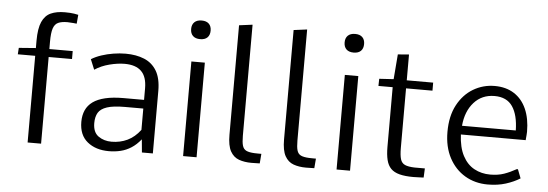

<svg xmlns="http://www.w3.org/2000/svg" viewBox="-50 -911 3047 1068"><g transform="rotate(5 1474.0 -376.5)"><path d="M131.3 0V-483.9H34.2L36.6 -520L131.3 -527.3V-568.8Q131.3 -636.7 147.9 -673.8Q164.6 -710.9 196.5 -725.3Q228.5 -739.7 274.4 -739.7Q306.6 -739.7 327.4 -736.3Q348.1 -732.9 350.1 -731.9L345.7 -682.1Q344.2 -682.1 325.9 -684.1Q307.6 -686 293.5 -686Q261.2 -686 242.2 -677.2Q223.1 -668.5 214.8 -643.6Q206.5 -618.7 206.5 -569.3V-528.3H336.9V-483.9H206.5V0Z M585.4 8.8Q511.7 8.8 465.3 -29.1Q418.9 -66.9 418.9 -140.6Q418.9 -177.2 431.6 -205.6Q444.3 -233.9 470.9 -253.2Q497.6 -272.5 540 -282.5Q582.5 -292.5 641.1 -292.5H755.9V-356.9Q755.9 -421.4 724.6 -452.1Q693.4 -482.9 631.3 -482.9Q592.8 -482.9 546.9 -471.2Q501 -459.5 464.8 -435.5L441.4 -492.2Q465.8 -507.3 497.3 -517.8Q528.8 -528.3 563.7 -533.9Q598.6 -539.6 631.8 -539.6Q690.9 -539.6 735.6 -521.2Q780.3 -502.9 805.4 -461.2Q830.6 -419.4 830.6 -348.6V0H769.5L762.7 -72.8Q737.8 -42 710 -24.2Q682.1 -6.3 650.9 1.2Q619.6 8.8 585.4 8.8ZM595.7 -44.9Q643.6 -44.9 684.1 -64.2Q724.6 -83.5 755.9 -125V-244.1H653.3Q588.9 -244.1 553.5 -232.4Q518.1 -220.7 504.6 -197.8Q491.2 -174.8 491.2 -140.1Q491.2 -88.9 522 -66.9Q552.7 -44.9 595.7 -44.9Z M999.5 0V-528.3H1074.7V0ZM1037.1 -656.2Q1010.7 -656.2 996.6 -669.9Q982.4 -683.6 982.4 -708.5Q982.4 -732.9 996.6 -746.6Q1010.7 -760.3 1037.1 -760.3Q1063.5 -760.3 1077.4 -746.6Q1091.3 -732.9 1091.3 -708.5Q1091.3 -683.6 1077.4 -669.9Q1063.5 -656.2 1037.1 -656.2Z M1381.3 4.4Q1341.8 4.4 1311.3 -6.6Q1280.8 -17.6 1263.4 -48.8Q1246.1 -80.1 1246.1 -140.6V-752L1320.8 -761.7V-141.1Q1320.8 -105.5 1326.4 -86.4Q1332 -67.4 1347.7 -59.8Q1363.3 -52.2 1393.6 -50.8Q1404.8 -50.3 1415.3 -50.3Q1425.8 -50.3 1432.1 -50.3L1427.7 3.4Q1418.5 3.4 1406.5 3.9Q1394.5 4.4 1381.3 4.4Z M1686 4.4Q1646.5 4.4 1616 -6.6Q1585.4 -17.6 1568.1 -48.8Q1550.8 -80.1 1550.8 -140.6V-752L1625.5 -761.7V-141.1Q1625.5 -105.5 1631.1 -86.4Q1636.7 -67.4 1652.3 -59.8Q1668 -52.2 1698.2 -50.8Q1709.5 -50.3 1720 -50.3Q1730.5 -50.3 1736.8 -50.3L1732.4 3.4Q1723.1 3.4 1711.2 3.9Q1699.2 4.4 1686 4.4Z M1856.4 0V-528.3H1931.6V0ZM1894 -656.2Q1867.7 -656.2 1853.5 -669.9Q1839.4 -683.6 1839.4 -708.5Q1839.4 -732.9 1853.5 -746.6Q1867.7 -760.3 1894 -760.3Q1920.4 -760.3 1934.3 -746.6Q1948.2 -732.9 1948.2 -708.5Q1948.2 -683.6 1934.3 -669.9Q1920.4 -656.2 1894 -656.2Z M2285.2 4.4Q2238.8 4.4 2208 -3.7Q2177.2 -11.7 2159.7 -29.5Q2142.1 -47.4 2134.8 -77.1Q2127.4 -106.9 2127.4 -150.4V-483.4H2047.9L2048.8 -523.4L2128.9 -528.3L2140.1 -667.5L2202.1 -672.4V-528.3H2349.6V-483.4H2202.1V-151.4Q2202.1 -109.9 2208.7 -88.1Q2215.3 -66.4 2233.9 -58.1Q2252.4 -49.8 2287.1 -48.8Q2304.7 -48.3 2320.1 -48.8Q2335.4 -49.3 2345.2 -48.8L2342.8 2.4Q2332 2.4 2318.4 3.4Q2304.7 4.4 2285.2 4.4Z M2700.7 9.8Q2629.9 9.8 2573.7 -23.4Q2517.6 -56.6 2485.1 -117.9Q2452.6 -179.2 2452.6 -262.7Q2452.6 -351.1 2485.6 -412.8Q2518.6 -474.6 2573.2 -507.1Q2627.9 -539.6 2692.9 -539.6Q2756.3 -539.6 2801.3 -510.7Q2846.2 -481.9 2869.9 -428.5Q2893.6 -375 2893.6 -301.3Q2893.6 -293.9 2892.6 -283.2Q2891.6 -272.5 2890.9 -264.2Q2890.1 -255.9 2890.1 -254.4H2528.3Q2531.7 -182.1 2556.2 -136Q2580.6 -89.8 2620.6 -68.1Q2660.6 -46.4 2710 -46.4Q2753.4 -46.4 2787.4 -58.3Q2821.3 -70.3 2855 -89.4H2861.3L2880.4 -40Q2846.2 -18.6 2801.3 -4.4Q2756.3 9.8 2700.7 9.8ZM2530.3 -303.2H2830.6Q2829.1 -389.6 2797.1 -436.8Q2765.1 -483.9 2696.8 -483.9Q2626.5 -483.9 2582 -434.3Q2537.6 -384.8 2530.3 -303.2Z"/></g></svg>

Font: Comme Light
Style: Regular
Weight: 300
Version: Version 1.000;gftools[0.9.27]